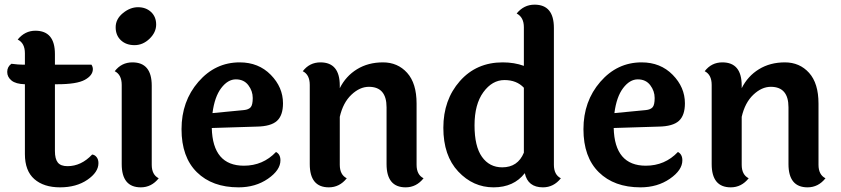

<svg xmlns="http://www.w3.org/2000/svg" viewBox="-20 -795 3615 825"><path d="M216 -433V-146Q216 -112 228.5 -96.5Q241 -81 270 -81Q329 -81 376 -131Q387 -130 395 -120Q403 -110 403 -94Q403 -55 355.5 -22.5Q308 10 238 10Q168 10 127.5 -25.5Q87 -61 87 -133V-433Q48 -434 29.5 -449Q11 -464 11 -486Q11 -508 29 -521Q59 -517 81 -517H87V-566Q87 -610 56 -625Q87 -663 132 -663Q216 -663 216 -563V-517H373Q379 -508 379 -498Q379 -471 344.5 -452Q310 -433 226 -433Z M573 -764Q607 -764 629 -743.5Q651 -723 651 -689.5Q651 -656 622.5 -628.5Q594 -601 558 -601Q522 -601 499.5 -622Q477 -643 477 -678Q477 -713 508 -738.5Q539 -764 573 -764ZM632 -427V-87Q632 -44 662 -29Q631 10 585 10Q503 10 503 -90V-430Q503 -474 473 -489Q502 -527 549 -527Q632 -527 632 -427Z M893 -309 1028 -322Q1048 -324 1057 -334Q1066 -344 1066 -374Q1066 -404 1047 -429Q1028 -454 993.5 -454Q959 -454 930.5 -416.5Q902 -379 893 -309ZM1028 -83Q1110 -83 1166 -142Q1185 -132 1185 -106Q1185 -64 1131.5 -27Q1078 10 1005 10Q892 10 826 -55Q760 -120 760 -240Q760 -360 832.5 -443.5Q905 -527 1010 -527Q1091 -527 1143.5 -473.5Q1196 -420 1196 -351Q1196 -299 1170 -275.5Q1144 -252 1083 -251L890 -245Q894 -83 1028 -83Z M1770 -350V-87Q1770 -44 1800 -29Q1769 10 1723 10Q1641 10 1641 -90V-334Q1641 -422 1565 -422Q1526 -422 1490 -388Q1454 -354 1440 -293V-87Q1440 -44 1470 -29Q1439 10 1393 10Q1311 10 1311 -90V-430Q1311 -474 1281 -489Q1310 -527 1357 -527Q1440 -527 1440 -427V-416Q1466 -468 1514 -497.5Q1562 -527 1625.5 -527Q1689 -527 1729.5 -482Q1770 -437 1770 -350Z M2231 -418Q2200 -451 2147.5 -451Q2095 -451 2057 -399Q2019 -347 2019 -256.5Q2019 -166 2051 -121Q2083 -76 2138 -76Q2205 -76 2231 -139ZM2360 -675V-87Q2360 -44 2390 -29Q2359 10 2313 10Q2248 10 2235 -51Q2188 10 2100.5 10Q2013 10 1949 -58Q1885 -126 1885 -246Q1885 -366 1956 -446.5Q2027 -527 2140 -527Q2190 -527 2231 -512V-678Q2231 -721 2200 -737Q2231 -775 2277 -775Q2360 -775 2360 -675Z M2620 -309 2755 -322Q2775 -324 2784 -334Q2793 -344 2793 -374Q2793 -404 2774 -429Q2755 -454 2720.5 -454Q2686 -454 2657.5 -416.5Q2629 -379 2620 -309ZM2755 -83Q2837 -83 2893 -142Q2912 -132 2912 -106Q2912 -64 2858.5 -27Q2805 10 2732 10Q2619 10 2553 -55Q2487 -120 2487 -240Q2487 -360 2559.5 -443.5Q2632 -527 2737 -527Q2818 -527 2870.5 -473.5Q2923 -420 2923 -351Q2923 -299 2897 -275.5Q2871 -252 2810 -251L2617 -245Q2621 -83 2755 -83Z M3497 -350V-87Q3497 -44 3527 -29Q3496 10 3450 10Q3368 10 3368 -90V-334Q3368 -422 3292 -422Q3253 -422 3217 -388Q3181 -354 3167 -293V-87Q3167 -44 3197 -29Q3166 10 3120 10Q3038 10 3038 -90V-430Q3038 -474 3008 -489Q3037 -527 3084 -527Q3167 -527 3167 -427V-416Q3193 -468 3241 -497.5Q3289 -527 3352.5 -527Q3416 -527 3456.5 -482Q3497 -437 3497 -350Z"/></svg>

Font: Laila SemiBold
Style: Regular
Weight: 600
Designer: Hitesh Malaviya
Foundry: Indian Type Foundry
Version: Version 1.302;PS 1.0;hotconv 1.0.78;makeotf.lib2.5.61930; tt